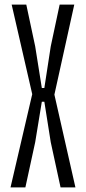

<svg xmlns="http://www.w3.org/2000/svg" viewBox="-20 -820 376 840"><path d="M26 0 121 -408 31 -800H95L134 -617L163 -435H174L202 -617L241 -800H305L218 -406L310 0H245L202 -198L174 -375H163L134 -198L91 0Z"/></svg>

Font: Big Shoulders Display
Style: Regular
Weight: 400
Designer: Patric King
Foundry: XO Type Co
Version: Version 1.000; ttfautohint (v1.8.2)